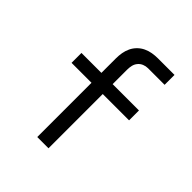

<svg xmlns="http://www.w3.org/2000/svg" viewBox="-200 -868 1001 1001"><g transform="rotate(45 300.0 -367.5)"><path d="M235 0V-400H88V-473H235V-580Q235 -601 238.5 -621.5Q242 -642 251 -661Q260 -680 275 -695Q290 -710 309 -719Q328 -728 348.5 -731.5Q369 -735 390 -735H512V-662H390Q374 -662 359.5 -656Q345 -650 335 -638Q325 -626 321.5 -611Q318 -596 318 -580V-473H512V-400H318V0Z"/></g></svg>

Font: Iosevka SS04 Extended
Style: Regular
Weight: 400
Width: 7
Monospace: yes
Designer: Belleve Invis
Foundry: Belleve Invis
Version: Version 19.0.0; ttfautohint (v1.8.4)